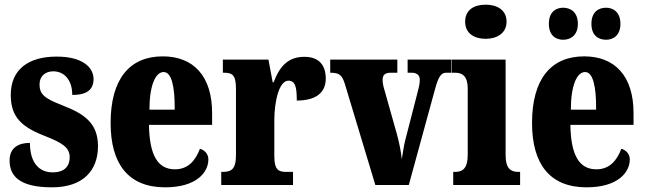

<svg xmlns="http://www.w3.org/2000/svg" viewBox="-20 -791 2760 821"><path d="M203 10C333 10 399 -60 399 -166C399 -266 338 -305 248 -340C170 -370 149 -388 149 -430C149 -466 174 -486 208 -486C253 -486 289 -451 289 -385C352 -385 380 -408 380 -453C380 -501 336 -549 222 -549C104 -549 26 -496 26 -385C26 -287 76 -246 178 -207C246 -180 278 -160 278 -119C278 -83 259 -54 205 -54C149 -54 108 -93 108 -180C60 -180 21 -160 21 -105C21 -39 62 10 203 10Z M686 10C820 10 871 -54 871 -109C871 -133 855 -149 835 -155C816 -105 785 -67 728 -67C656 -67 619 -125 617 -257H887V-308C887 -466 807 -550 676 -550C534 -550 453 -453 453 -265C453 -91 528 10 686 10ZM727 -322H619C619 -426 645 -483 680 -483C713 -483 728 -423 727 -322Z M926 0H1233V-56H1203C1172 -56 1153 -64 1153 -123V-277C1153 -359 1174 -446 1213 -446C1244 -446 1249 -416 1249 -361C1323 -361 1373 -389 1373 -455C1373 -509 1347 -548 1282 -548C1217 -548 1178 -514 1150 -439H1146L1128 -536H933V-480H937C973 -480 989 -471 989 -412V-128C989 -65 968 -56 930 -56H926Z M1454 -434 1585 0H1728L1840 -409C1855 -465 1867 -480 1888 -480H1910V-536H1723V-480H1740C1765 -480 1775 -467 1775 -451C1775 -431 1771 -417 1765 -394L1714 -196C1706 -167 1703 -136 1698 -110C1695 -142 1688 -177 1677 -218L1624 -406C1620 -419 1616 -434 1616 -450C1616 -469 1625 -480 1650 -480H1679V-536H1392V-480C1430 -480 1442 -471 1454 -434Z M2057 -625C2105 -625 2146 -649 2146 -698C2146 -749 2105 -771 2057 -771C2007 -771 1969 -749 1969 -698C1969 -649 2007 -625 2057 -625ZM1918 0H2204V-56H2195C2164 -56 2142 -71 2142 -127V-536H1912V-480H1927C1957 -480 1980 -465 1980 -413V-129C1980 -72 1959 -56 1927 -56H1918Z M2572 -621C2601 -621 2633 -639 2633 -689C2633 -740 2601 -758 2572 -758C2539 -758 2509 -740 2509 -689C2509 -639 2539 -621 2572 -621ZM2388 -621C2419 -621 2451 -639 2451 -689C2451 -740 2419 -758 2388 -758C2357 -758 2327 -740 2327 -689C2327 -639 2357 -621 2388 -621ZM2488 10C2622 10 2673 -54 2673 -109C2673 -133 2657 -149 2637 -155C2618 -105 2587 -67 2530 -67C2458 -67 2421 -125 2419 -257H2689V-308C2689 -466 2609 -550 2478 -550C2336 -550 2255 -453 2255 -265C2255 -91 2330 10 2488 10ZM2529 -322H2421C2421 -426 2447 -483 2482 -483C2515 -483 2530 -423 2529 -322Z"/></svg>

Font: Noto Serif Myanmar ExtraCondensed Black
Style: Regular
Weight: 900
Width: 2
Designer: Ben Mitchell and the Monotype Design Team
Foundry: Monotype Imaging Inc.
Version: Version 2.106